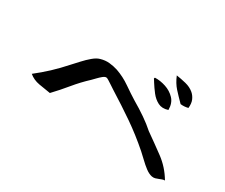

<svg xmlns="http://www.w3.org/2000/svg" viewBox="-92 -857 1185 1012"><g transform="rotate(30 500.0 -351.0)"><path d="M963 -104Q954 -104 946.5 -101Q939 -98 931 -95Q922 -91 912.5 -88.5Q903 -86 892 -88Q873 -92 852.5 -107.5Q832 -123 812.5 -142Q793 -161 777 -175Q707 -236 638 -283.5Q569 -331 486 -383Q477 -389 464 -397.5Q451 -406 440 -413Q429 -420 424 -420Q415 -420 403.5 -410.5Q392 -401 381 -389.5Q370 -378 362 -370Q319 -330 282.5 -285.5Q246 -241 207 -200Q173 -205 136.5 -211.5Q100 -218 74 -240Q115 -272 152 -306.5Q189 -341 229 -386Q244 -402 264 -424Q284 -446 306 -464.5Q328 -483 347 -488Q374 -496 400 -493.5Q426 -491 451 -483Q497 -467 538 -438.5Q579 -410 613 -389Q656 -364 693 -338.5Q730 -313 759 -287Q816 -247 871.5 -206Q927 -165 963 -104ZM793 -435Q759 -424 733.5 -437Q708 -450 689 -474.5Q670 -499 655 -523Q652 -528 649.5 -532Q647 -536 644 -540Q644 -546 647 -547Q679 -548 712.5 -537Q746 -526 769.5 -501.5Q793 -477 793 -435ZM879 -497Q855 -491 833 -494Q804 -523 780 -549.5Q756 -576 740 -615Q768 -611 798.5 -603.5Q829 -596 850 -578Q865 -565 873.5 -545.5Q882 -526 879 -497Z"/></g></svg>

Font: Yuji Syuku
Style: Regular
Weight: 400
Designer: Kataoka Yuji
Foundry: Kinuta Font Factory
Version: Version 3.002